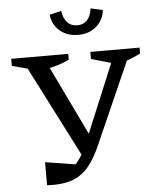

<svg xmlns="http://www.w3.org/2000/svg" viewBox="-59 -924 795 979"><g transform="rotate(-5 339.0 -434.0)"><path d="M142 5V-113L323 -84L272 -64Q289 -80 304 -97.5Q319 -115 332.5 -139Q346 -163 360 -198L545 -643H610V-609L415 -168Q388 -108 356.5 -69.5Q325 -31 281 -12.5Q237 6 172 6Q165 6 157.5 5.5Q150 5 142 5ZM341 -115 86 -614V-643H182L388 -215ZM150 -581 16 -617V-653H308V-623Q273 -606 233.5 -595.5Q194 -585 150 -581ZM546 -581 421 -617V-653H673V-623Q640 -606 611 -595.5Q582 -585 546 -581ZM367 -745Q310 -745 273 -777.5Q236 -810 231 -860L291 -874Q297 -834 316.5 -814Q336 -794 367 -794Q398 -794 417 -814Q436 -834 442 -874L503 -860Q498 -810 461 -777.5Q424 -745 367 -745Z"/></g></svg>

Font: Piazzolla 24pt Medium
Style: Regular
Weight: 500
Designer: Juan Pablo del Peral
Foundry: Huerta Tipografica
Version: Version 2.005